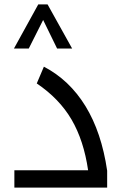

<svg xmlns="http://www.w3.org/2000/svg" viewBox="-20 -847 549 867"><path d="M44.9 -78.1H377.9Q358.4 -212.4 303.2 -306.9Q248 -401.4 146 -470.2L178.2 -545.9Q293.5 -485.8 366 -367.7Q438.5 -249.5 463.9 -76.2V0H44.9ZM43 -627.9 152.8 -827.1H194.8L305.7 -627.9H237.8L174.8 -756.8L109.9 -627.9Z"/></svg>

Font: Noto Sans Kufi Arabic
Style: Regular
Weight: 400
Designer: Monotype Design team
Foundry: Monotype Imaging Inc.
Version: Version 1.02